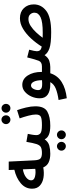

<svg xmlns="http://www.w3.org/2000/svg" viewBox="824 -1525 931 2619"><g transform="rotate(-90 1289.5 -215.5)"><path d="M568 -54Q568 -77 554.5 -93Q541 -109 511 -109Q460 -109 437.5 -129Q415 -149 412 -215L395 -562H280L283 -485Q173 -460 99 -397.5Q25 -335 25 -243Q25 -176 67 -137.5Q109 -99 175.5 -88Q242 -77 315 -91Q338 -38 386 -16.5Q434 5 502 5Q568 5 568 -54ZM139 -256Q139 -293 179.5 -325Q220 -357 289 -369L296 -200Q243 -191 191 -203.5Q139 -216 139 -256Z M949 -54Q949 -77 935.5 -93Q922 -109 892 -109Q806 -109 781 -129.5Q756 -150 756 -185Q756 -211 762 -244Q768 -277 773 -302L664 -321Q649 -229 634 -183.5Q619 -138 591.5 -123.5Q564 -109 512 -109L502 5Q562 5 612.5 -8.5Q663 -22 699 -72Q732 5 882 5Q949 5 949 -54ZM761 217Q785 217 802.5 199.5Q820 182 820 157Q820 132 802.5 114Q785 96 761 96Q736 96 718 114Q700 132 700 157Q700 182 718 199.5Q736 217 761 217ZM605 217Q629 217 646.5 199.5Q664 182 664 157Q664 132 646.5 114Q629 96 605 96Q580 96 562 114Q544 132 544 157Q544 182 562 199.5Q580 217 605 217Z M882 5Q1005 5 1077 -35.5Q1149 -76 1149 -199Q1149 -257 1132 -327.5Q1115 -398 1096 -448L984 -413Q1004 -358 1020.5 -295.5Q1037 -233 1037 -192Q1037 -139 1006 -124Q975 -109 892 -109ZM967 -539Q992 -539 1009 -556.5Q1026 -574 1026 -599Q1026 -624 1009 -642.5Q992 -661 967 -661Q942 -661 924 -642.5Q906 -624 906 -599Q906 -574 924 -556.5Q942 -539 967 -539ZM1123 -539Q1148 -539 1165 -556.5Q1182 -574 1182 -599Q1182 -624 1165 -642Q1148 -660 1123 -660Q1098 -660 1080 -642Q1062 -624 1062 -599Q1062 -574 1080 -556.5Q1098 -539 1123 -539Z M1683 5Q1750 5 1750 -54Q1750 -109 1693 -109H1618Q1618 -110 1618 -113Q1618 -228 1569.5 -302.5Q1521 -377 1441 -377Q1388 -377 1346.5 -341Q1305 -305 1281.5 -250.5Q1258 -196 1258 -139Q1258 -65 1309 -30Q1360 5 1449 5H1479Q1450 56 1388.5 80.5Q1327 105 1235 118L1259 230Q1391 216 1479.5 160.5Q1568 105 1600 5ZM1370 -159Q1370 -194 1387.5 -226Q1405 -258 1434 -258Q1467 -258 1486 -217Q1505 -176 1505 -108Q1420 -101 1395 -115.5Q1370 -130 1370 -159Z M2539 -220Q2539 -302 2488 -355.5Q2437 -409 2349 -409Q2276 -409 2205.5 -366.5Q2135 -324 2072.5 -255.5Q2010 -187 1963 -111Q1925 -120 1912.5 -136.5Q1900 -153 1900 -178Q1900 -192 1905.5 -218.5Q1911 -245 1921 -283L1816 -310Q1787 -194 1769.5 -151.5Q1752 -109 1693 -109L1683 5Q1728 5 1770 -9Q1812 -23 1847 -73Q1873 -30 1940 -6.5Q2007 17 2160 17Q2364 17 2451.5 -50.5Q2539 -118 2539 -220ZM2339 -293Q2383 -293 2404.5 -267.5Q2426 -242 2426 -212Q2426 -157 2363.5 -127.5Q2301 -98 2152 -98Q2114 -98 2084 -99Q2115 -142 2156.5 -187Q2198 -232 2245 -262.5Q2292 -293 2339 -293Z"/></g></svg>

Font: Noto Sans Arabic UI SemiCondensed Semi
Style: Regular
Weight: 600
Width: 4
Designer: Nadine Chahine - Monotype Design Team
Foundry: Monotype Imaging Inc.
Version: Version 1.900